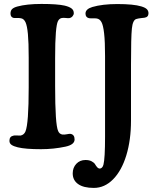

<svg xmlns="http://www.w3.org/2000/svg" viewBox="-20 -732 759 954"><path d="M122.6 -298.3V-445.8Q122.6 -521 118.7 -562.7Q114.7 -604.5 106.7 -621.6Q98.6 -638.7 84.5 -641.1Q75.7 -643.1 63 -642.6Q50.3 -642.1 46.9 -643.1Q32.2 -647 32.2 -664.6Q32.2 -679.2 40.3 -687Q48.3 -694.8 66.4 -699.7Q112.8 -712.4 186 -712.4Q264.2 -712.4 301.3 -704.1Q323.7 -698.7 335.2 -690.2Q346.7 -681.6 346.7 -666.5Q346.7 -658.7 340.6 -651.4Q334.5 -644 324.7 -642.1Q318.4 -641.1 307.4 -642.6Q296.4 -644 287.1 -642.6Q274.4 -640.1 267.8 -626.7Q261.2 -613.3 257.6 -570.1Q253.9 -526.9 253.9 -442.4V-305.2Q253.9 -112.3 269 -80.6Q275.4 -65.9 290 -63.5Q299.8 -62.5 311.8 -64.9Q323.7 -67.4 330.1 -66.9Q350.6 -63.5 350.6 -39.1Q350.6 -13.2 305.7 -3.4Q246.1 9.3 184.1 9.3Q106 9.3 68.4 0Q47.9 -4.9 37.4 -12.2Q26.9 -19.5 26.9 -32.2Q26.9 -53.7 45.4 -57.6Q48.8 -59.6 63 -58.8Q77.1 -58.1 83 -58.6Q99.6 -62.5 106.4 -78.6Q122.6 -116.7 122.6 -298.3ZM502 -54.2V-453.6Q502 -525.9 497.3 -566.4Q492.7 -606.9 484.1 -622.3Q475.6 -637.7 460.9 -640.1Q455.1 -641.1 442.1 -640.9Q429.2 -640.6 422.4 -641.6Q404.8 -645.5 404.8 -664.6Q404.8 -687 439 -697.3Q489.3 -711.9 563 -711.9Q643.6 -711.9 682.1 -700.2Q701.7 -694.3 709.7 -686.3Q717.8 -678.2 717.8 -666Q717.8 -647 698.2 -644Q695.3 -643.6 681.4 -642.1Q667.5 -640.6 657.7 -637.7Q639.6 -632.8 635.3 -590.1Q630.9 -547.4 630.9 -411.6V-132.8Q630.9 -36.6 607.7 39.6Q584.5 115.7 542.2 158.7Q500 201.7 446.3 201.7Q395 201.7 368.2 182.6Q341.3 163.6 341.3 129.4Q341.3 101.1 359.1 82Q377 63 404.8 63Q423.3 63 435.5 69.6Q447.8 76.2 452.4 84.2Q457 92.3 462.9 98.9Q468.8 105.5 476.1 105.5Q481.4 105.5 486.6 100.6Q491.7 95.7 494.1 85.9Q502 54.7 502 -54.2Z"/></svg>

Font: Cooper* SemiBold
Style: Regular
Weight: 600
Designer: Owen Earl
Foundry: indestructible type*
Version: Version 0.001